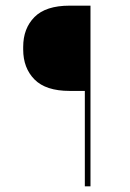

<svg xmlns="http://www.w3.org/2000/svg" viewBox="-20 -659 458 679"><path d="M226 -337.5Q142 -337.5 102 -378Q62 -418.5 62 -484V-493Q62 -558.5 102 -598.8Q142 -639 226 -639H291L292 -337.5ZM300 0H280V-639H300Z"/></svg>

Font: Anek Latin Expanded Thin
Style: Regular
Weight: 250
Width: 7
Designer: Yesha Goshar
Foundry: Ek Type
Version: Version 1.003